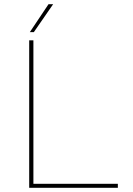

<svg xmlns="http://www.w3.org/2000/svg" viewBox="-20 -894 631 914"><path d="M119 -702H139V-19H541V0H119ZM233 -874 141 -741H122L211 -874Z"/></svg>

Font: Synthetic Thin
Style: Regular
Weight: 100
Designer: Santiago Orozco
Foundry: Typemade
Version: Version 2.000; ttfautohint (v1.8.4.7-5d5b)